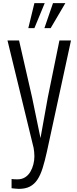

<svg xmlns="http://www.w3.org/2000/svg" viewBox="-20 -1069 492 1228"><path d="M54 135V76Q62 77 70.5 77.5Q79 78 92 78Q120 78 140.5 65Q161 52 174 30Q187 8 193.5 -18Q200 -44 200 -69Q200 -83 198.5 -97Q197 -111 195 -123L28 -810H102L185 -447L239 -186L286 -447L360 -810H434L280 -99Q267 -40 253 5Q239 50 219.5 79.5Q200 109 171.5 124Q143 139 100 139Q89 139 78 137.5Q67 136 54 135ZM264 -889 319 -1049H398L304 -889ZM161 -889 200 -1049H266L200 -889Z"/></svg>

Font: Oswald Light
Style: Regular
Weight: 300
Designer: Vernon Adams
Foundry: Vernon Adams
Version: Version 4.103;gftools[0.9.33.dev8+g029e19f]